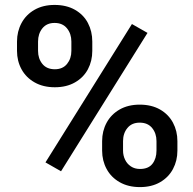

<svg xmlns="http://www.w3.org/2000/svg" viewBox="-20 -741 775 771"><path d="M199.2 -721.2Q246.6 -721.2 281 -701.7Q315.4 -682.1 333 -648.7Q350.6 -615.2 350.6 -574.2V-536.6Q350.6 -496.1 333 -462.9Q315.4 -429.7 281.2 -410.2Q247.1 -390.6 200.2 -390.6Q153.3 -390.6 118.9 -410.2Q84.5 -429.7 66.4 -462.9Q48.3 -496.1 48.3 -536.6V-574.2Q48.3 -614.7 66.4 -648.4Q84.5 -682.1 118.7 -701.7Q152.8 -721.2 199.2 -721.2ZM200.2 -462.9Q231.9 -462.9 249.3 -484.4Q266.6 -505.9 266.6 -536.6V-574.2Q266.6 -605.5 249 -627.2Q231.4 -648.9 199.2 -648.9Q167.5 -648.9 150.1 -627.2Q132.8 -605.5 132.8 -574.2V-536.6Q132.8 -505.9 150.1 -484.4Q167.5 -462.9 200.2 -462.9ZM162.6 -88.9 509.8 -644.5 572.3 -608.9 225.1 -53.2ZM541 -320.8Q588.4 -320.8 622.6 -301.3Q656.7 -281.7 674.6 -248.3Q692.4 -214.8 692.4 -174.3V-136.2Q692.4 -95.7 674.6 -62.3Q656.7 -28.8 622.8 -9.3Q588.9 10.3 542 10.3Q495.1 10.3 460.7 -9.3Q426.3 -28.8 408.2 -62.3Q390.1 -95.7 390.1 -136.2V-174.3Q390.1 -214.8 408.2 -248.3Q426.3 -281.7 460.4 -301.3Q494.6 -320.8 541 -320.8ZM542 -62.5Q576.2 -62.5 592.3 -83.5Q608.4 -104.5 608.4 -136.2V-174.3Q608.4 -205.6 590.8 -227.1Q573.2 -248.5 541 -248.5Q509.3 -248.5 491.7 -227.1Q474.1 -205.6 474.1 -174.3V-136.2Q474.1 -116.7 482.2 -99.9Q490.2 -83 505.6 -72.8Q521 -62.5 542 -62.5Z"/></svg>

Font: Heebo Medium
Style: Regular
Weight: 500
Designer: Oded Ezer
Foundry: Meir Sadan
Version: Version 2.001; ttfautohint (v1.5.14-ce02) -l 8 -r 50 -G 200 